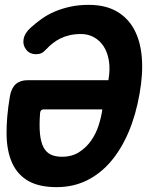

<svg xmlns="http://www.w3.org/2000/svg" viewBox="-20 -760 640 790"><path d="M160 -310Q153 -310 149.5 -306.5Q146 -303 145 -296Q141 -244 144.5 -209.5Q148 -175 159 -154Q170 -133 189 -124Q208 -115 235 -115Q276 -115 305.5 -134Q335 -153 355 -181.5Q375 -210 386 -244.5Q397 -279 401 -310ZM345 -740Q413 -740 459.5 -713.5Q506 -687 532 -639Q558 -591 563.5 -523.5Q569 -456 554 -373Q539 -287 509 -216.5Q479 -146 436 -95.5Q393 -45 337 -17.5Q281 10 213 10Q141 10 96.5 -15.5Q52 -41 30 -89.5Q8 -138 7 -207.5Q6 -277 21 -365Q27 -398 45 -414Q63 -430 94 -430H426Q434 -475 428 -510.5Q422 -546 406 -570Q390 -594 366 -607Q342 -620 314 -620Q287 -620 266 -615Q245 -610 228 -601.5Q211 -593 197 -582Q183 -571 171 -558Q159 -545 150 -541Q141 -537 128 -537Q102 -537 87.5 -556Q73 -575 77 -598Q79 -611 86.5 -623Q94 -635 105 -645Q127 -665 151.5 -682.5Q176 -700 205.5 -712.5Q235 -725 269.5 -732.5Q304 -740 345 -740Z"/></svg>

Font: Maple Mono NL ExtraBold
Style: Italic
Weight: 800
Italic angle: -10°
Monospace: yes
Designer: subframe7536
Version: Version 7.000